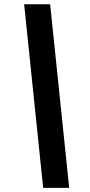

<svg xmlns="http://www.w3.org/2000/svg" viewBox="-20 -782 426 911"><path d="M184.8 109.4 94.6 -761.7H217.9L308.3 109.4Z"/></svg>

Font: Inter Variable
Style: Italic
Weight: 400
Italic angle: -9.39999°
Designer: Rasmus Andersson
Foundry: rsms
Version: Version 4.001;git-9221beed3